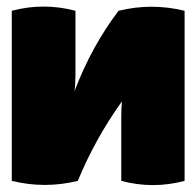

<svg xmlns="http://www.w3.org/2000/svg" viewBox="-20 -544 577 570"><path d="M528 -7Q434 18 340 -7V-193Q340 -224 342 -243Q263 -133 211 -7Q113 17 15 -7V-512Q109 -537 204 -512V-322Q204 -292 201 -273Q252 -407 332 -512Q430 -536 528 -512Z"/></svg>

Font: Lilita One Rus
Style: Regular
Weight: 400
Designer: Juan Montoreano
Foundry: Juan Montoreano
Version: Version 1.002